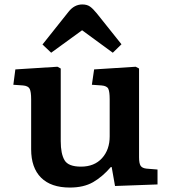

<svg xmlns="http://www.w3.org/2000/svg" viewBox="-20 -829 767 863"><path d="M294 14Q209 14 164.5 -30.5Q120 -75 120 -158V-383Q120 -416 113.5 -429.5Q107 -443 83 -445L40 -448L49 -517L238 -529L253 -521V-194Q253 -138 270 -109Q287 -80 344 -80Q404 -80 438.5 -118Q473 -156 473 -216V-383Q473 -416 467 -429.5Q461 -443 436 -445L393 -448L403 -517L590 -529L605 -521V-122Q605 -95 612 -84Q619 -73 639 -71L688 -67V0L497 7L482 -78H478Q440 -34 398 -10Q356 14 294 14ZM210 -592 171 -629 288 -776Q314 -809 350 -809Q371 -809 384.5 -799.5Q398 -790 415 -769L526 -630L487 -592L349 -693Z"/></svg>

Font: Literata 7pt SemiBold
Style: Regular
Weight: 600
Designer: Latin by Veronika Burian and Jose Scaglione. Greek by Irene Vlachou. Cyrillic by Vera Evstafieva.
Foundry: TypeTogether
Version: Version 3.002